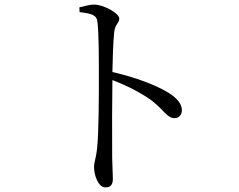

<svg xmlns="http://www.w3.org/2000/svg" viewBox="-20 -778 1040 837"><path d="M326 -746 327 -725C380 -719 402 -713 405 -681C411 -631 411 -522 411 -442C411 -366 411 -202 403 -128C399 -90 390 -72 390 -50C390 -16 407 39 440 39C462 39 472 27 472 1C472 -16 470 -46 469 -90C468 -196 469 -360 470 -429C538 -403 592 -374 637 -343C697 -297 708 -263 741 -263C762 -263 773 -280 773 -297C773 -328 747 -353 717 -372C662 -407 567 -442 470 -464C471 -518 473 -592 478 -640C482 -673 500 -677 500 -697C500 -720 432 -758 390 -758C371 -758 352 -752 326 -746Z"/></svg>

Font: Harano Aji Mincho
Style: Regular
Weight: 400
Foundry: Masamichi Hosoda
Version: HaranoAjiMincho-Regular version 20230610;ttx 4.39.4